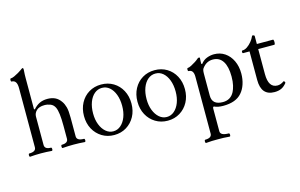

<svg xmlns="http://www.w3.org/2000/svg" viewBox="-115 -1028 2500 1602"><g transform="rotate(-15 1135.0 -227.0)"><path d="M39 4Q35 4 33.5 -3Q32 -10 33.5 -17Q35 -24 39 -24Q98 -24 98 -62V-574Q98 -642 53 -642Q46 -642 46 -655.5Q46 -669 53 -669Q65 -669 84 -677.5Q103 -686 121.5 -697Q140 -708 148 -714Q164 -727 170 -727Q176 -727 176 -713Q174 -688 173.5 -670Q173 -652 173 -638V-370L180 -368Q204 -396 233.5 -410.5Q263 -425 302 -425Q340 -425 368.5 -411.5Q397 -398 418 -367Q433 -346 441.5 -315Q450 -284 450 -224V-62Q450 -24 512 -24Q517 -24 518.5 -17Q520 -10 518.5 -3Q517 4 512 4Q488 2 464 1Q440 0 416 0Q392 0 368 1Q344 2 320 4Q316 4 314.5 -3Q313 -10 314.5 -17Q316 -24 320 -24Q375 -24 375 -62V-173Q375 -234 370 -273.5Q365 -313 355 -334Q342 -361 317 -371Q292 -381 266 -381Q219 -381 196 -358.5Q173 -336 173 -307V-62Q173 -24 227 -24Q232 -24 233.5 -17Q235 -10 233.5 -3Q232 4 227 4Q204 2 180.5 1Q157 0 133 0Q110 0 86 1Q62 2 39 4Z M766 11Q707 11 660.5 -17.5Q614 -46 587.5 -95Q561 -144 561 -207Q561 -270 587.5 -319.5Q614 -369 660.5 -397Q707 -425 766 -425Q825 -425 871.5 -397Q918 -369 944.5 -319.5Q971 -270 971 -207Q971 -144 944.5 -95Q918 -46 871.5 -17.5Q825 11 766 11ZM766 -21Q802 -21 830.5 -45.5Q859 -70 875 -112Q891 -154 891 -208Q891 -263 875 -305.5Q859 -348 831 -372Q803 -396 766 -396Q729 -396 700.5 -372Q672 -348 656 -305.5Q640 -263 640 -208Q640 -154 656.5 -112Q673 -70 701.5 -45.5Q730 -21 766 -21Z M1228 11Q1169 11 1122.5 -17.5Q1076 -46 1049.5 -95Q1023 -144 1023 -207Q1023 -270 1049.5 -319.5Q1076 -369 1122.5 -397Q1169 -425 1228 -425Q1287 -425 1333.5 -397Q1380 -369 1406.5 -319.5Q1433 -270 1433 -207Q1433 -144 1406.5 -95Q1380 -46 1333.5 -17.5Q1287 11 1228 11ZM1228 -21Q1264 -21 1292.5 -45.5Q1321 -70 1337 -112Q1353 -154 1353 -208Q1353 -263 1337 -305.5Q1321 -348 1293 -372Q1265 -396 1228 -396Q1191 -396 1162.5 -372Q1134 -348 1118 -305.5Q1102 -263 1102 -208Q1102 -154 1118.5 -112Q1135 -70 1163.5 -45.5Q1192 -21 1228 -21Z M1487 273Q1483 273 1481.5 266Q1480 259 1481.5 252Q1483 245 1487 245Q1544 245 1544 207V-284Q1544 -344 1502 -344Q1495 -344 1495 -357.5Q1495 -371 1502 -371Q1513 -371 1532.5 -381Q1552 -391 1570.5 -403Q1589 -415 1595 -421Q1605 -431 1613 -431Q1621 -431 1621 -425Q1620 -412 1619.5 -400Q1619 -388 1619 -375L1626 -372Q1649 -402 1680 -413.5Q1711 -425 1741 -425Q1794 -425 1834.5 -397.5Q1875 -370 1898 -321.5Q1921 -273 1921 -211Q1921 -162 1907 -119.5Q1893 -77 1867 -48Q1816 11 1707 11Q1658 11 1629 -4Q1619 -4 1619 12V207Q1619 245 1691 245Q1696 245 1697.5 252Q1699 259 1697.5 266Q1696 273 1691 273Q1659 270 1638.5 269.5Q1618 269 1589 269Q1560 269 1539.5 269.5Q1519 270 1487 273ZM1712 -20Q1779 -20 1810 -79Q1821 -100 1828.5 -132Q1836 -164 1836 -208Q1836 -294 1806.5 -339.5Q1777 -385 1720 -385Q1665 -385 1629 -336Q1619 -325 1619 -290V-100Q1619 -20 1712 -20Z M2150 11Q2035 11 2035 -124V-371H1980Q1973 -371 1973 -382.5Q1973 -394 1980 -394Q2001 -394 2022 -408.5Q2043 -423 2061 -445Q2079 -467 2088 -489Q2091 -496 2101 -492Q2110 -490 2110 -484V-415H2249Q2254 -415 2255.5 -404Q2257 -393 2255.5 -382Q2254 -371 2249 -371H2110V-155Q2110 -36 2188 -36Q2215 -36 2242 -55Q2248 -60 2253 -51Q2258 -42 2256 -40Q2234 -12 2209 -0.5Q2184 11 2150 11Z"/></g></svg>

Font: Junicode
Style: Regular
Weight: 400
Designer: Peter S. Baker
Version: Version 2.100; ttfautohint (v1.8.4)